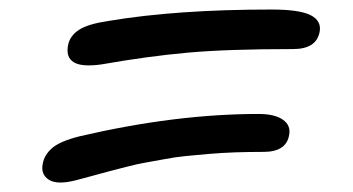

<svg xmlns="http://www.w3.org/2000/svg" viewBox="-20 -519 740 403"><path d="M192.9 -383.8Q150.9 -377.9 134.3 -388.7Q117.7 -399.4 123 -424.8Q127 -444.3 146 -456.5Q165 -468.8 208 -475.1Q350.6 -499 549.8 -499Q608.9 -499 632.1 -487.1Q655.3 -475.1 650.9 -452.1Q644 -416 595.2 -416Q456.5 -416 373.3 -408.4Q290 -400.9 192.9 -383.8ZM141.1 -141.1Q100.6 -130.4 82.8 -141.6Q64.9 -152.8 69.8 -175.8Q73.2 -194.3 89.8 -208.5Q106.4 -222.7 147 -232.9Q348.1 -279.8 522.9 -279.8Q556.6 -279.8 573.7 -267.8Q590.8 -255.9 586.9 -235.8Q581.1 -200.2 533.2 -200.2Q502 -200.2 473.1 -199.2Q444.3 -198.2 417 -195.8Q389.6 -193.4 369.4 -191.4Q349.1 -189.5 323.5 -184.6Q297.9 -179.7 284.2 -177.5Q270.5 -175.3 244.9 -168.7Q219.2 -162.1 210.7 -159.9Q202.1 -157.7 174.6 -150.1Q147 -142.6 141.1 -141.1Z"/></svg>

Font: Shantell Sans Irregular Bouncy
Style: Italic
Weight: 400
Italic angle: -11.31°
Designer: Stephen Nixon, Anya Danilova, Shantell Martin
Foundry: Arrow Type
Version: Version 1.006;[9816181b4]